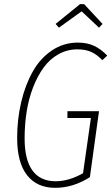

<svg xmlns="http://www.w3.org/2000/svg" viewBox="-20 -899 544 929"><path d="M265.1 -765.1 249 -783.2 367.2 -878.9H387.2L476.1 -783.2L459 -765.1L375 -844.2ZM356.9 -692.9Q400.9 -692.9 434.6 -677.5Q468.3 -662.1 499 -629.9L475.1 -607.9Q448.7 -635.7 420.9 -647.9Q393.1 -660.2 355 -660.2Q305.2 -660.2 263.2 -636.7Q221.2 -613.3 191.4 -572.5Q161.6 -531.7 140.4 -477.1Q119.1 -422.4 109.1 -359.6Q99.1 -296.9 99.1 -229Q99.1 -125.5 137.2 -73.7Q175.3 -22 249 -22Q313.5 -22 381.8 -61L419.9 -328.1H306.2V-360.8H459L415 -42Q334.5 9.8 247.1 9.8Q158.7 9.8 110.8 -51.5Q63 -112.8 63 -231Q63 -322.3 82.5 -405Q102.1 -487.8 138.2 -552.2Q174.3 -616.7 231 -654.8Q287.6 -692.9 356.9 -692.9Z"/></svg>

Font: Fira Sans Compressed UltraLight
Style: Italic
Weight: 200
Width: 3
Italic angle: -8°
Designer: Carrois Corporate & Edenspiekermann AG
Foundry: Carrois Corporate GbR & Edenspiekermann AG
Version: Version 4.203;PS 004.203;hotconv 1.0.88;makeotf.lib2.5.64775